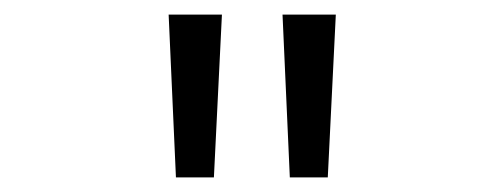

<svg xmlns="http://www.w3.org/2000/svg" viewBox="-20 -761 690 263"><path d="M377 -518 367 -741H440L429 -518ZM221 -518 211 -741H284L273 -518Z"/></svg>

Font: Azeret Mono ExtraLight
Style: Regular
Weight: 250
Designer: Martin Vácha
Foundry: Displaay
Version: Version 1.002